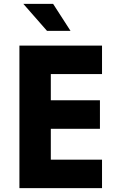

<svg xmlns="http://www.w3.org/2000/svg" viewBox="-20 -965 603 985"><path d="M79.6 -731H503.4V-585H240.7V-450.7H492.7V-304.2H240.7V-146H503.4V0H79.6ZM99.6 -945.3H252.4L341.8 -806.6H221.2Z"/></svg>

Font: Glacial Indifference
Style: Bold
Weight: 700
Designer: Alfredo Marco Pradil
Foundry: Alfredo Marco Pradil
Version: Version 1.312